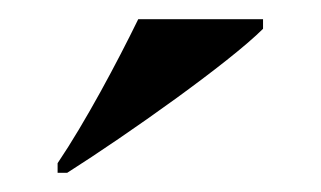

<svg xmlns="http://www.w3.org/2000/svg" viewBox="-20 -786 334 200"><path d="M40 -616V-606H50C113 -646 219 -721 254 -756V-766H124C102 -721 69 -659 40 -616Z"/></svg>

Font: Noto Serif Display
Style: Bold
Weight: 700
Designer: Monotype Design Team
Foundry: Monotype Imaging Inc.
Version: Version 2.009